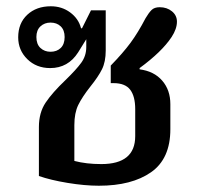

<svg xmlns="http://www.w3.org/2000/svg" viewBox="-20 -578 642 612"><path d="M104 -17V-173Q104 -219 125.5 -251Q147 -283 189 -323Q223 -356 239 -378Q255 -400 255 -428V-453L229 -411Q197 -361 140 -361Q96 -361 67 -389.5Q38 -418 38 -459Q38 -504 67 -531Q96 -558 142 -558Q177 -558 203.5 -538.5Q230 -519 238 -489L241 -487L270 -545H317V-417Q317 -381 305 -357Q293 -333 268 -302Q242 -269 229.5 -243.5Q217 -218 217 -179V-65Q255 -55 303 -55Q411 -55 411 -144V-230Q411 -271 395 -292Q379 -313 342 -313H333V-369Q372 -409 396 -441.5Q420 -474 444 -520Q454 -537 463 -546Q472 -555 489 -555Q512 -555 528 -542Q544 -529 544 -509Q544 -486 527 -460Q496 -413 425 -361V-357Q471 -351 497 -321Q523 -291 523 -246V-166Q523 -72 461.5 -29Q400 14 295 14Q250 14 195.5 5Q141 -4 104 -17ZM186 -460Q186 -482 173.5 -494Q161 -506 141 -506Q122 -506 109 -494Q96 -482 96 -460Q96 -437 109 -425Q122 -413 141 -413Q161 -413 173.5 -425Q186 -437 186 -460Z"/></svg>

Font: MaitreeSemiBold
Style: Regular
Weight: 600
Designer: CadsonDemak Team
Foundry: CadsonDemak
Version: Version 1.000